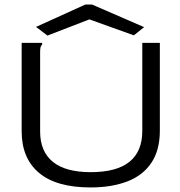

<svg xmlns="http://www.w3.org/2000/svg" viewBox="-20 -811 790 842"><path d="M377 11Q227 11 151 -53Q75 -117 75 -235V-623H165V-616Q159 -610 157.5 -603Q156 -596 156 -579V-234Q156 -147 211.5 -101.5Q267 -56 378 -56Q604 -56 604 -237V-623H681V-238Q681 -152 643.5 -96.5Q606 -41 537.5 -15Q469 11 377 11ZM188 -655 138 -693 354 -791H384L612 -692L567 -656L372 -726Z"/></svg>

Font: Inconsolata ExtraExpanded
Style: Regular
Weight: 400
Width: 8
Monospace: yes
Designer: Raph Levien, Cyreal, Brenton Simpson
Foundry: Raph Levien, Cyreal, Google
Version: Version 3.001; ttfautohint (v1.8.2.53-6de2)